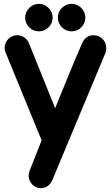

<svg xmlns="http://www.w3.org/2000/svg" viewBox="-20 -717 573 992"><path d="M69 -535Q89 -535 105.5 -523.5Q122 -512 129 -495L265 -158Q300 -243 333.5 -326Q367 -409 404 -493Q412 -512 427 -523.5Q442 -535 464 -535Q491 -535 510 -515.5Q529 -496 529 -469Q529 -453 525 -444L251 212Q243 231 228.5 243Q214 255 191 255Q165 255 146.5 236Q128 217 128 191Q128 186 129 179.5Q130 173 132 168L195 8L10 -443Q8 -448 6 -454.5Q4 -461 4 -469Q4 -496 23 -515.5Q42 -535 69 -535ZM279 -626Q279 -655 300 -676Q321 -697 350 -697Q379 -697 400 -676Q421 -655 421 -626Q421 -597 400 -576Q379 -555 350 -555Q321 -555 300 -576Q279 -597 279 -626ZM110 -626Q110 -655 131 -676Q152 -697 181 -697Q210 -697 231 -676Q252 -655 252 -626Q252 -597 231 -576Q210 -555 181 -555Q152 -555 131 -576Q110 -597 110 -626Z"/></svg>

Font: Varela Round Precious
Style: Bold
Weight: 700
Version: Version 1.000